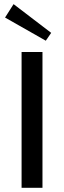

<svg xmlns="http://www.w3.org/2000/svg" viewBox="-20 -899 307 919"><path d="M4.2 -815 199.2 -704.2 225 -741.7 45 -879.2ZM83.3 0H183.3V-650H83.3Z"/></svg>

Font: Boon Medium
Style: Regular
Weight: 500
Designer: Sungsit Sawaiwan
Foundry: FontUni
Version: Version 2.0